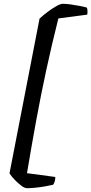

<svg xmlns="http://www.w3.org/2000/svg" viewBox="-20 -820 480 1010"><path d="M122 170Q110 170 93 157.5Q76 145 58.5 127Q41 109 30 92L188 -722Q206 -739 230 -757Q254 -775 276 -787.5Q298 -800 310 -800Q329 -800 353.5 -796.5Q378 -793 401 -788.5Q424 -784 437 -780Q439 -776 440 -765.5Q441 -755 439 -743L287 -723Q252 -584 223.5 -452Q195 -320 170.5 -186.5Q146 -53 122 91L271 111Q271 126 267 137Q263 148 259 152Q242 156 216.5 160.5Q191 165 165.5 167.5Q140 170 122 170Z"/></svg>

Font: Texturina SemiBold
Style: Italic
Weight: 600
Italic angle: -11°
Designer: Guillermo Torres Carreño
Foundry: Omnibus-Type
Version: Version 1.002; ttfautohint (v1.8.3)